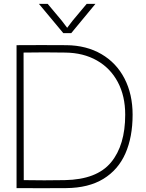

<svg xmlns="http://www.w3.org/2000/svg" viewBox="-20 -966 750 986"><path d="M313 -41Q477 -44 550 -132Q623 -220 623 -377Q623 -473 585 -544.5Q547 -616 477.5 -655.5Q408 -695 315 -696Q208 -698 101 -696L102 -41Q208 -39 313 -41ZM65 0V-734Q192 -735 321 -734Q424 -733 501 -688Q578 -643 619.5 -562.5Q661 -482 661 -377Q661 -262 624 -178Q587 -94 511 -47.5Q435 -1 320 0Q193 1 65 0ZM346 -796 470 -946H425L353 -860L318 -814H332L297 -860L225 -946H180L305 -796Z"/></svg>

Font: Kreadon
Style: Regular
Weight: 400
Designer: kohakuno
Foundry: StudioGnu
Version: Version 1.000;Glyphs 3.1.2 (3151)